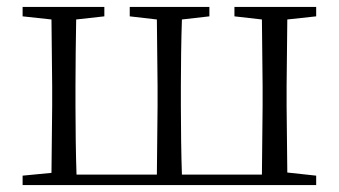

<svg xmlns="http://www.w3.org/2000/svg" viewBox="-20 -532 974 552"><path d="M165 0H889V-27L806 -36L804 -227V-285L806 -476L889 -485V-512H654V-485L733 -476L735 -285V-227L733 -30H503C501 -85 500 -171 500 -227V-285C500 -339 501 -420 503 -476L582 -485V-512H353V-485L431 -476L433 -285V-227L431 -30H200C198 -85 197 -171 197 -227V-285C197 -338 198 -420 199 -476L280 -485V-512H45V-485L128 -476L130 -285V-227L128 -35L45 -27V0Z"/></svg>

Font: Noto Serif CJK KR Light
Style: Regular
Weight: 300
Designer: Ryoko NISHIZUKA 西塚涼子 (kana & ideographs); Frank Grießhammer (Latin, Greek & Cyrillic); Wenlong ZHANG 张文龙 (bopomofo); San
Foundry: Adobe
Version: Version 2.001;hotconv 1.1.0;makeotfexe 2.6.0